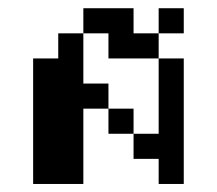

<svg xmlns="http://www.w3.org/2000/svg" viewBox="-20 -458 540 478"><path d="M187.5 -437.5H312.5V-375H375V-312.5H250V-375H187.5ZM375 -437.5H437.5V-375H375ZM125 -375H187.5V-250H250V-187.5H187.5V0H62.5V-312.5H125ZM250 -187.5H312.5V-125H250ZM375 -312.5H437.5V0H375V-62.5H312.5V-125H375Z"/></svg>

Font: Half Eighties
Style: Regular
Weight: 400
Monospace: yes
Designer: Jayvee Enaguas (HarvettFox96)
Version: 20191127.01dev02